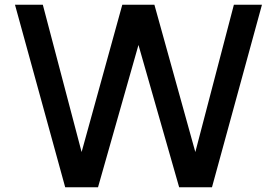

<svg xmlns="http://www.w3.org/2000/svg" viewBox="-20 -778 1163 807"><path d="M963 -758H1081L871 9H733L562 -589L392 9H254L43 -758H160L323 -139L494 -758H629L801 -139Z"/></svg>

Font: Biryani DemiBold
Style: Regular
Weight: 600
Designer: Dan Reynolds and Mathieu Réguer
Foundry: Dan Reynolds and Mathieu Réguer
Version: Version 1.003;PS 001.003;hotconv 1.0.70;makeotf.lib2.5.58329